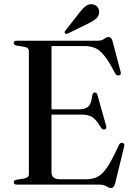

<svg xmlns="http://www.w3.org/2000/svg" viewBox="-20 -898 653 934"><path d="M47 -689Q47 -700 62 -700H455Q475 -700 487 -709Q499 -718 509.5 -718Q521.5 -718 527 -699L567 -548Q571 -534.5 559.5 -531.5Q547 -528 540 -541Q511.5 -596.5 489 -625.2Q466.5 -654 443.5 -664Q420.5 -674 390 -674H230.5V-366H362Q396 -366 410.5 -380.5Q425 -395 429 -434.5Q431 -447 440.5 -448Q450.5 -449.5 454 -436L496.5 -285Q500 -271.5 489.5 -268.5Q479.5 -265.5 472.5 -275.5Q449 -315 430 -327.8Q411 -340.5 377 -340.5H230.5V-59.5Q230.5 -26 272 -26H400Q431 -26 454.8 -38Q478.5 -50 502.5 -86Q526.5 -122 558.5 -193Q564 -204.5 575 -203Q588 -201 584 -185L539.5 -3.5Q534 16.5 520.5 16.5Q510 16.5 497.5 8.2Q485 0 462 0H62Q47 0 47 -11Q47 -20.5 59.5 -23.5L99 -30Q120.5 -34 120.5 -50.5V-649.5Q120.5 -666 99 -670L59.5 -676.5Q47 -679.5 47 -689ZM366.5 -836.5Q382.5 -857.5 397.5 -868.8Q412.5 -880 430.5 -877Q447.5 -874.5 456 -861.5Q464.5 -848.5 462 -835.5Q459.5 -816.5 445 -805Q430.5 -793.5 410 -784L310 -735Q300.5 -731 296 -736.5Q292 -741 298.5 -749.5Z"/></svg>

Font: Fraunces 72pt
Style: Regular
Weight: 400
Version: Version 1.000;[0bf87f6ff]